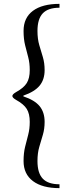

<svg xmlns="http://www.w3.org/2000/svg" viewBox="-20 -762 350 994"><path d="M288 212Q199 212 150.5 175.5Q102 139 102 72Q102 30 110 -2Q118 -34 126 -64.5Q134 -95 134 -131Q134 -173 118.5 -198Q103 -223 63 -245Q44 -256 44 -265Q44 -274 63 -285Q103 -307 118.5 -332Q134 -357 134 -399Q134 -436 126 -466Q118 -496 110 -528Q102 -560 102 -602Q102 -670 150.5 -706Q199 -742 288 -742V-722Q229 -722 201.5 -693Q174 -664 174 -602Q174 -560 183.5 -528Q193 -496 202 -466Q211 -436 211 -399Q211 -350 185 -318.5Q159 -287 101 -267V-263Q159 -244 185 -212.5Q211 -181 211 -131Q211 -95 202 -64.5Q193 -34 183.5 -2Q174 30 174 72Q174 134 201.5 163Q229 192 288 192Z"/></svg>

Font: Platypi Light Light
Style: Regular
Weight: 300
Version: Version 1.200